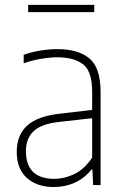

<svg xmlns="http://www.w3.org/2000/svg" viewBox="-20 -746 498 774"><path d="M197 8Q129.5 8 88.5 -28.5Q47.5 -65 47.5 -133.5Q47.5 -201.5 89.2 -239.5Q131 -277.5 219.5 -287.5L351.5 -303V-375.5Q351.5 -458.5 315 -486.8Q278.5 -515 211.5 -515Q183 -515 147.5 -509.2Q112 -503.5 75.5 -491V-525Q104.5 -536 141.8 -542Q179 -548 212 -548Q294.5 -548 340 -510.8Q385.5 -473.5 385.5 -375V0H355.5L352.5 -62.5H348.5Q322 -28.5 282.5 -10.2Q243 8 197 8ZM84.5 -137Q84.5 -25 199.5 -25Q238.5 -25 279 -44Q319.5 -63 351.5 -110.5V-269.5L218.5 -254.5Q148 -247 116.2 -217.8Q84.5 -188.5 84.5 -137ZM93.5 -697V-726.5H360V-697Z"/></svg>

Font: Encode Sans SemiCondensed SemiCondensed Thin
Style: Regular
Weight: 100
Width: 4
Designer: Multiple Designers
Foundry: Impallari Type
Version: Version 3.000; ttfautohint (v1.8.3) -l 8 -r 50 -G 200 -x 14 